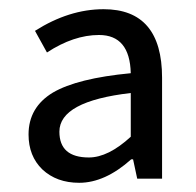

<svg xmlns="http://www.w3.org/2000/svg" viewBox="-20 -829 425 417"><path d="M72 -461Q42 -490 42 -537Q42 -596 95 -628Q148 -659 264 -670Q262 -753 195 -753Q140 -753 82 -715L56 -762Q130 -809 205 -809Q332 -809 332 -660V-441H278L269 -483H265Q208 -432 152 -432Q103 -432 72 -461ZM264 -532V-627Q109 -609 109 -543Q109 -487 173 -487Q215 -487 264 -532Z"/></svg>

Font: 思源黑体R
Style: Regular
Weight: 400
Designer: Ryoko NISHIZUKA  (kana & ideographs); Paul D. Hunt (Latin, Greek & Cyrillic); Wenlong ZHANG  (bopomofo); Sandoll Communi
Foundry: Adobe Systems Incorporated
Version: Version 1.00 June 24, 2014, initial release